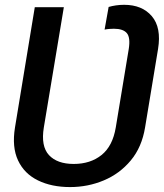

<svg xmlns="http://www.w3.org/2000/svg" viewBox="-20 -757 672 787"><path d="M267.1 9.8Q191.4 9.8 135.5 -17.6Q79.6 -44.9 54 -99.4Q28.3 -153.8 41.5 -234.9L122.6 -727.5H241.7L159.7 -234.9Q147 -157.7 180.7 -121.3Q214.4 -85 282.2 -85Q350.6 -85 396.2 -121.6Q441.9 -158.2 454.6 -234.9L507.8 -556.6Q515.1 -603.5 499.8 -621.3Q484.4 -639.2 446.8 -639.2Q438.5 -639.2 428.5 -638.4Q418.5 -637.7 408.7 -635.7L425.3 -728.5Q438.5 -732.4 455.1 -734.9Q471.7 -737.3 488.8 -737.3Q562.5 -737.3 602.3 -690.7Q642.1 -644 627.9 -556.6L574.7 -234.9Q561.5 -153.8 516.1 -99.4Q470.7 -44.9 405.5 -17.6Q340.3 9.8 267.1 9.8Z"/></svg>

Font: Inter 24pt Medium
Style: Italic
Weight: 500
Italic angle: -9.3988°
Designer: Rasmus Andersson
Foundry: rsms
Version: Version 4.001;git-66647c0bb